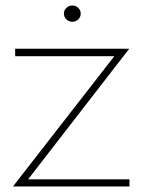

<svg xmlns="http://www.w3.org/2000/svg" viewBox="-20 -677 521 697"><path d="M27 0 395 -473H35V-500H449L82 -26H450V0ZM212 -628Q212 -640 221 -648.5Q230 -657 243 -657Q255 -657 264 -648.5Q273 -640 273 -628Q273 -615 264 -606.5Q255 -598 243 -598Q230 -598 221 -606.5Q212 -615 212 -628Z"/></svg>

Font: Human Sans ExtraLight
Style: Regular
Weight: 200
Designer: Tim Radville
Foundry: Continuum
Version: Version 1.000;FEAKit 1.0